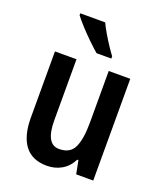

<svg xmlns="http://www.w3.org/2000/svg" viewBox="-142 -860 818 963"><g transform="rotate(20 267.0 -378.0)"><path d="M467 -543V0H376L362 -71H356Q335 -30 300 -10Q265 10 222 10Q143 10 104 -41.5Q65 -93 65 -189V-543H180V-217Q180 -90 251 -90Q310 -90 331 -135Q352 -180 352 -266V-543ZM252 -766Q262 -744 278.5 -716Q295 -688 312.5 -661.5Q330 -635 343 -618V-606H264Q244 -623 215 -651Q186 -679 159.5 -708Q133 -737 119 -756V-766Z"/></g></svg>

Font: Noto Sans Kannada Condensed SemiBold
Style: Regular
Weight: 600
Width: 3
Designer: Jelle Bosma - Monotype Design Team
Foundry: Monotype Imaging Inc.
Version: Version 2.005; ttfautohint (v1.8.4.7-5d5b)